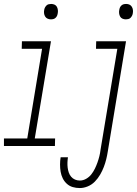

<svg xmlns="http://www.w3.org/2000/svg" viewBox="-67 -739 693 972"><path d="M190 -641Q182 -641 174 -644.5Q166 -648 161.5 -655.5Q157 -663 156 -672Q155 -681 157 -690Q158 -696 161 -701.5Q164 -707 168.5 -711.5Q173 -716 179.5 -717.5Q186 -719 192 -719Q201 -719 209 -715.5Q217 -712 221 -704.5Q225 -697 226 -688Q227 -679 225 -670Q224 -664 221.5 -658.5Q219 -653 214 -648.5Q209 -644 203 -642.5Q197 -641 190 -641ZM-47 0V-38H71L146 -492H43L44 -530H191L109 -38H212L211 0ZM570 -641Q561 -641 553 -644.5Q545 -648 541 -655.5Q537 -663 536 -672Q535 -681 537 -690Q538 -696 540.5 -701.5Q543 -707 548 -711.5Q553 -716 559 -717.5Q565 -719 572 -719Q581 -719 588.5 -715.5Q596 -712 600.5 -704.5Q605 -697 606 -688Q607 -679 605 -670Q604 -664 601 -658.5Q598 -653 593.5 -648.5Q589 -644 582.5 -642.5Q576 -641 570 -641ZM337 213Q318 213 301 208Q284 203 271 191Q258 179 250.5 163.5Q243 148 240 130.5Q237 113 237 94Q237 75 240 57H277Q275 70 274.5 83.5Q274 97 275.5 109.5Q277 122 281 134Q285 146 293 155.5Q301 165 312.5 170Q324 175 337 175Q354 175 369.5 166Q385 157 395.5 143.5Q406 130 413.5 114.5Q421 99 426.5 83.5Q432 68 436 52Q440 36 442 19L527 -492H419L420 -530H571L479 26Q476 46 471 66.5Q466 87 458.5 106.5Q451 126 440 145Q429 164 413.5 180Q398 196 377.5 204.5Q357 213 337 213Z"/></svg>

Font: Iosevka Slab XLtExObl
Style: Regular
Weight: 200
Width: 7
Italic angle: -9°
Monospace: yes
Designer: Belleve Invis
Foundry: Belleve Invis
Version: Version 11.1.1; ttfautohint (v1.8.3)